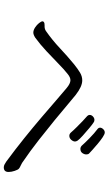

<svg xmlns="http://www.w3.org/2000/svg" viewBox="206 -900 587 1040"><g transform="rotate(90 500.0 -380.5)"><path d="M787 -522Q777 -522 769 -530Q756 -545 729 -571.5Q702 -598 678 -616Q672 -621 672 -628Q672 -637 680 -645.5Q688 -654 698 -654Q707 -654 723.5 -643Q740 -632 758.5 -616.5Q777 -601 792 -587.5Q807 -574 812 -569Q817 -564 817 -554Q817 -543 809.5 -532.5Q802 -522 787 -522ZM747 -493Q747 -483 738 -472.5Q729 -462 716 -462Q706 -462 698 -471Q687 -484 670 -501Q653 -518 636.5 -534Q620 -550 609 -559Q603 -565 603 -572Q603 -582 611.5 -590Q620 -598 630 -598Q638 -598 643 -594Q653 -588 674 -570.5Q695 -553 715 -535Q735 -517 742 -507Q747 -499 747 -493ZM124 -328Q137 -328 148 -335Q198 -370 241 -410.5Q284 -451 329 -488Q354 -508 374 -520Q394 -532 416 -532Q449 -532 494 -497Q512 -483 547 -453Q582 -423 631 -383Q680 -343 738.5 -297Q797 -251 863 -206Q871 -201 879.5 -197.5Q888 -194 894 -189Q900 -184 906 -166Q912 -148 912 -133Q912 -107 887 -107Q879 -107 870.5 -111.5Q862 -116 855 -121Q790 -169 729 -218Q668 -267 615.5 -312Q563 -357 522.5 -392Q482 -427 458 -447Q433 -468 415 -468Q399 -468 380 -452Q356 -433 324.5 -402Q293 -371 257 -337.5Q221 -304 184 -277Q168 -267 157 -267Q144 -267 129.5 -276.5Q115 -286 105.5 -298Q96 -310 96 -317Q96 -320 97 -321Q101 -326 106 -327Q111 -328 117 -328Z"/></g></svg>

Font: QiushuiShotai Bright
Style: Regular
Weight: 400
Designer: Christian Thalmann (Catharsis Fonts)
Version: Version 1.250;